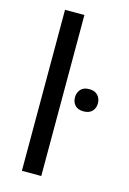

<svg xmlns="http://www.w3.org/2000/svg" viewBox="-116 -807 581 864"><g transform="rotate(15 175.0 -375.0)"><path d="M166.5 0H76.2V-750H166.5ZM221.2 -381.3Q221.2 -403.3 234.6 -418.5Q248 -433.6 274.4 -433.6Q300.8 -433.6 314.5 -418.5Q328.1 -403.3 328.1 -381.3Q328.1 -359.4 314.5 -344.7Q300.8 -330.1 274.4 -330.1Q248 -330.1 234.6 -344.7Q221.2 -359.4 221.2 -381.3Z"/></g></svg>

Font: Roboto-ThirdPerson-AD3FC
Style: ThirdPerson-AD3FC
Weight: 400
Designer: Google
Version: Version 2.137; 2017